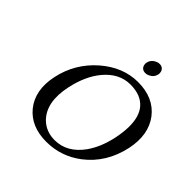

<svg xmlns="http://www.w3.org/2000/svg" viewBox="-214 -1009 1196 1196"><g transform="rotate(45 384.0 -411.5)"><path d="M460 -780.8Q466.8 -812.5 499.5 -827.6Q511.7 -833 522.9 -833Q553.7 -833 563 -805.2Q566.4 -793 564 -780.8Q557.1 -749 524.4 -734.4Q512.7 -729 501 -729Q470.2 -729 460.9 -756.8Q457.5 -768.6 460 -780.8ZM485.4 -613.8Q387.7 -613.8 314 -525.9Q251 -450.2 224.6 -327.1Q190.4 -165.5 270 -84Q320.3 -34.2 396 -34.2Q505.9 -34.2 581.1 -139.6Q629.9 -209.5 651.9 -310.1Q701.7 -544.9 568.8 -599.6Q533.2 -613.8 485.4 -613.8ZM758.8 -329.1Q723.6 -164.6 600.1 -69.3Q496.1 9.8 366.7 9.8Q232.4 9.8 161.1 -77.1Q87.9 -168 117.7 -310.1Q149.4 -460.4 265.6 -561.5Q377.4 -657.7 507.8 -658.2Q647.5 -658.2 718.8 -564.9Q788.6 -472.2 758.8 -329.1Z"/></g></svg>

Font: Linux Biolinum Slanted O
Style: Slanted
Weight: 400
Designer: Philipp H. Poll
Foundry: Philipp H. Poll
Version: Version 1.0.4